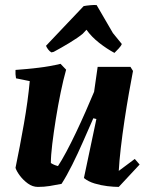

<svg xmlns="http://www.w3.org/2000/svg" viewBox="-20 -723 595 755"><path d="M129 12Q108 12 89.5 -1.5Q71 -15 58 -32.5Q45 -50 41 -63Q58 -145 74 -236Q90 -327 97 -404L43 -415Q40 -431 41 -448Q84 -451 130.5 -456.5Q177 -462 218 -472L240 -449Q229 -410 218.5 -359Q208 -308 199.5 -255Q191 -202 185.5 -156.5Q180 -111 180 -82Q192 -74 208 -70Q222 -91 240.5 -125.5Q259 -160 278.5 -201Q298 -242 316.5 -284Q335 -326 350 -362L364 -460H493L503 -444Q496 -408 487 -357Q478 -306 469.5 -249.5Q461 -193 455 -141Q449 -89 447 -51L510 -98L529 -76L447 12Q428 12 402.5 9Q377 6 352 -1.5Q327 -9 310 -23L359 -255L347 -258Q328 -215 307 -167Q286 -119 264 -75Q242 -31 222 0Q197 5 175 8.5Q153 12 129 12ZM191 -519 182 -517Q175 -521 169 -529Q163 -537 161 -543Q194 -578 233.5 -619.5Q273 -661 309 -699Q319 -701 335 -702.5Q351 -704 360 -703L424 -593L459 -550Q456 -542 446.5 -532Q437 -522 430 -515Q400 -531 370 -554.5Q340 -578 320 -606L305 -590Q287 -575 254 -555Q221 -535 191 -519Z"/></svg>

Font: Labrada
Style: Bold Italic
Weight: 700
Italic angle: -7°
Designer: Mercedes Jáuregui
Foundry: Omnibus-Type Team
Version: Version 1.000; ttfautohint (v1.8.4.7-5d5b)